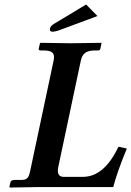

<svg xmlns="http://www.w3.org/2000/svg" viewBox="-20 -839 589 861"><path d="M366.2 -818.8 417 -767.1 260.7 -709Q230 -696.8 215.3 -696.8Q201.2 -696.8 204.1 -711.9Q206.5 -722.7 223.6 -732.9ZM220.7 -568.8Q225.6 -592.8 215.1 -602.8Q204.6 -612.8 175.3 -612.8H161.1Q152.3 -612.8 153.8 -621.1L159.2 -645L161.6 -647Q259.3 -645 298.3 -645L433.6 -647L435.1 -645L430.2 -621.1Q428.7 -613.3 421.4 -612.8H406.2Q377 -612.8 362.3 -602.1Q347.7 -591.3 342.8 -568.8L241.7 -91.8Q231.9 -45.9 265.6 -45.9H351.6Q447.3 -45.9 511.2 -181.2L548.8 -172.9Q504.9 -66.9 487.8 0H145L25.4 2L22 0L26.4 -20Q28.8 -32.2 44.9 -32.2H76.7Q94.7 -32.2 102.5 -40.3Q110.4 -48.3 115.2 -71.8Z"/></svg>

Font: Linux Libertine Slanted
Style: Semibold Slanted
Weight: 600
Designer: Philipp H. Poll
Foundry: Philipp H. Poll
Version: Version 5.1.1